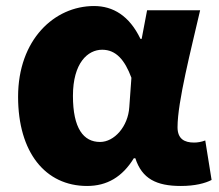

<svg xmlns="http://www.w3.org/2000/svg" viewBox="-20 -603 725 637"><path d="M269 14C335 14 386 -16 424 -78H429C451 -10 499 14 580 14C627 14 661 5 682 -6L661 -137C648 -132 635 -130 624 -130C592 -130 569 -142 569 -181C569 -265 614 -439 644 -569H468L450 -474H446C409 -551 355 -583 292 -583C160 -583 40 -471 40 -282C40 -98 130 14 269 14ZM312 -132C257 -132 222 -177 222 -285C222 -394 271 -438 319 -438C365 -438 394 -404 416 -345L409 -248C405 -183 359 -132 312 -132Z"/></svg>

Font: Noto Sans T Chinese Black
Style: Bold
Weight: 900
Designer: Ryoko NISHIZUKA (kana & ideographs); Paul D. Hunt (Latin, Greek & Cyrillic); Wenlong ZHANG (bopomofo); Sandoll Communica
Foundry: Adobe Systems Incorporated
Version: Version 1.000;PS 1;hotconv 1.0.78;makeotf.lib2.5.61930